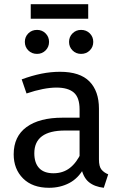

<svg xmlns="http://www.w3.org/2000/svg" viewBox="-20 -880 584 912"><path d="M265 -539Q360 -539 405 -493Q450 -447 450 -364V-123Q450 -89 462 -74.5Q474 -60 494 -52L473 12Q429 7 402 -15Q375 -37 365 -86L358 -123V-360Q358 -417 330.5 -440.5Q303 -464 248 -464Q219 -464 183 -457Q147 -450 106 -436L83 -503Q132 -521 176.5 -530Q221 -539 265 -539ZM277 -321H373V-260H289Q216 -260 179.5 -233Q143 -206 143 -152Q143 -106 166 -81.5Q189 -57 234 -57Q279 -57 311.5 -82Q344 -107 367 -157L379 -82Q352 -33 309 -10.5Q266 12 213 12Q134 12 89.5 -32.5Q45 -77 45 -147Q45 -232 106 -276.5Q167 -321 277 -321ZM365 -738Q390 -738 406.5 -721.5Q423 -705 423 -681Q423 -657 406.5 -640.5Q390 -624 365 -624Q341 -624 324.5 -640.5Q308 -657 308 -681Q308 -705 324.5 -721.5Q341 -738 365 -738ZM156 -738Q180 -738 196.5 -721.5Q213 -705 213 -681Q213 -657 196.5 -640.5Q180 -624 156 -624Q131 -624 114.5 -640.5Q98 -657 98 -681Q98 -705 114.5 -721.5Q131 -738 156 -738ZM399 -860V-791H126V-860Z"/></svg>

Font: Fira Sans Variable
Style: Regular
Weight: 400
Designer: Carrois Corporate & Edenspiekermann AG
Foundry: Carrois Corporate GbR & Edenspiekermann AG
Version: Version 4.202